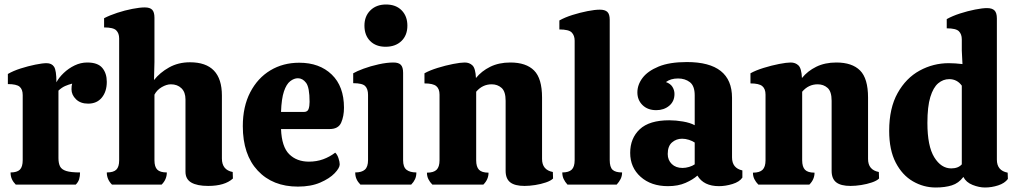

<svg xmlns="http://www.w3.org/2000/svg" viewBox="-20 -821 4513 854"><path d="M50 0Q39 -11 33 -24Q27 -37 27 -54Q56 -54 68.5 -66.5Q81 -79 81 -109V-398Q81 -424 67 -435.5Q53 -447 15 -447V-492Q39 -506 72 -516.5Q105 -527 137 -533.5Q169 -540 187 -540Q210 -540 220.5 -524Q231 -508 231 -455Q242 -476 263.5 -496.5Q285 -517 312 -530Q339 -543 368 -543Q415 -543 435 -519Q455 -495 455 -457Q455 -414 433 -387Q411 -360 372 -360Q338 -360 318 -379.5Q298 -399 298 -424Q298 -440 301 -449Q285 -445 270 -438.5Q255 -432 240 -418V-118Q240 -95 247 -81Q254 -67 274.5 -60.5Q295 -54 336 -54Q336 -37 332 -24Q328 -11 317 0Z M906 6Q857 6 831 -9Q805 -24 805 -57V-379Q805 -411 787 -428.5Q769 -446 740 -446Q721 -446 699.5 -433.5Q678 -421 667 -400V-108Q667 -79 679.5 -66.5Q692 -54 722 -54Q722 -23 699 0H478Q455 -23 455 -54Q485 -54 497.5 -66.5Q510 -79 510 -108V-650Q510 -673 497 -686Q484 -699 443 -699V-740Q468 -753 501.5 -764Q535 -775 568.5 -781.5Q602 -788 624 -788Q647 -788 657 -777.5Q667 -767 667 -742V-545L665 -465Q691 -498 732 -521Q773 -544 825 -544Q967 -544 967 -396V-116Q967 -65 1015 -56L1016 -27Q980 6 906 6Z M1305 9Q1193 9 1126.5 -62Q1060 -133 1060 -260Q1060 -347 1093 -410.5Q1126 -474 1182.5 -508Q1239 -542 1311 -542Q1401 -542 1455.5 -489.5Q1510 -437 1510 -342Q1510 -304 1497.5 -275.5Q1485 -247 1446 -247H1230Q1233 -168 1266.5 -135Q1300 -102 1354 -102Q1388 -102 1417 -112.5Q1446 -123 1471 -142Q1480 -134 1485.5 -117.5Q1491 -101 1491 -90Q1491 -74 1468.5 -50.5Q1446 -27 1404.5 -9Q1363 9 1305 9ZM1230 -323H1331Q1348 -323 1352.5 -336Q1357 -349 1357 -368Q1357 -432 1341.5 -452.5Q1326 -473 1305 -473Q1288 -473 1271 -460Q1254 -447 1243 -414.5Q1232 -382 1230 -323Z M1695 -613Q1652 -613 1626.5 -638.5Q1601 -664 1601 -707Q1601 -749 1627.5 -775Q1654 -801 1697 -801Q1741 -801 1766.5 -775Q1792 -749 1792 -707Q1792 -664 1765.5 -638.5Q1739 -613 1695 -613ZM1583 0Q1572 -11 1566 -24Q1560 -37 1560 -54Q1589 -54 1603 -66.5Q1617 -79 1617 -109V-399Q1617 -425 1604.5 -438Q1592 -451 1551 -451V-495Q1566 -504 1597 -515.5Q1628 -527 1664.5 -535Q1701 -543 1730 -543Q1753 -543 1763 -532.5Q1773 -522 1773 -497V-108Q1773 -78 1788 -66Q1803 -54 1832 -54Q1832 -37 1826 -24Q1820 -11 1809 0Z M1903 0Q1892 -11 1885.5 -24Q1879 -37 1879 -53Q1909 -53 1922 -66Q1935 -79 1935 -108V-400Q1935 -426 1920.5 -438Q1906 -450 1868 -450V-495Q1891 -508 1926.5 -519Q1962 -530 1995.5 -536.5Q2029 -543 2047 -543Q2068 -543 2081.5 -530Q2095 -517 2097 -474Q2122 -505 2160.5 -524Q2199 -543 2250 -543Q2320 -543 2355.5 -507.5Q2391 -472 2391 -387V-114Q2391 -65 2439 -56L2440 -27Q2430 -17 2408 -9.5Q2386 -2 2360.5 2Q2335 6 2313 6Q2270 6 2249.5 -10Q2229 -26 2229 -61V-373Q2229 -414 2211 -430Q2193 -446 2167 -446Q2126 -446 2098 -413V-108Q2098 -79 2110.5 -66Q2123 -53 2153 -53Q2153 -23 2130 0Z M2504 0Q2493 -12 2487 -25Q2481 -38 2481 -54Q2510 -54 2523 -66.5Q2536 -79 2536 -109V-640Q2536 -663 2523 -676.5Q2510 -690 2468 -690V-730Q2493 -744 2526.5 -754.5Q2560 -765 2593 -771.5Q2626 -778 2648 -778Q2671 -778 2681.5 -768Q2692 -758 2692 -733V-109Q2692 -78 2704.5 -66Q2717 -54 2747 -54Q2747 -38 2740.5 -25Q2734 -12 2723 0Z M2951 7Q2876 7 2829.5 -34.5Q2783 -76 2783 -141Q2783 -206 2825.5 -246Q2868 -286 2957 -286Q2986 -286 3018 -280.5Q3050 -275 3070 -264V-397Q3070 -439 3048.5 -455.5Q3027 -472 2996 -472Q2963 -472 2942 -456Q2962 -449 2971 -434.5Q2980 -420 2980 -403Q2980 -370 2956.5 -350.5Q2933 -331 2899 -331Q2861 -331 2838 -353.5Q2815 -376 2815 -410Q2815 -444 2838 -474.5Q2861 -505 2909.5 -525Q2958 -545 3035 -545Q3236 -545 3236 -386V-121Q3236 -73 3282 -63V-31Q3269 -12 3238 -2.5Q3207 7 3178 7Q3110 7 3082 -40Q3062 -22 3029 -7.5Q2996 7 2951 7ZM3016 -74Q3030 -74 3045 -78.5Q3060 -83 3070 -90V-187Q3060 -194 3044.5 -199Q3029 -204 3014 -204Q2988 -204 2969 -187.5Q2950 -171 2950 -136Q2950 -109 2968 -91.5Q2986 -74 3016 -74Z M3353 0Q3342 -11 3335.5 -24Q3329 -37 3329 -53Q3359 -53 3372 -66Q3385 -79 3385 -108V-400Q3385 -426 3370.5 -438Q3356 -450 3318 -450V-495Q3341 -508 3376.5 -519Q3412 -530 3445.5 -536.5Q3479 -543 3497 -543Q3518 -543 3531.5 -530Q3545 -517 3547 -474Q3572 -505 3610.5 -524Q3649 -543 3700 -543Q3770 -543 3805.5 -507.5Q3841 -472 3841 -387V-114Q3841 -65 3889 -56L3890 -27Q3880 -17 3858 -9.5Q3836 -2 3810.5 2Q3785 6 3763 6Q3720 6 3699.5 -10Q3679 -26 3679 -61V-373Q3679 -414 3661 -430Q3643 -446 3617 -446Q3576 -446 3548 -413V-108Q3548 -79 3560.5 -66Q3573 -53 3603 -53Q3603 -23 3580 0Z M4142 13Q4088 13 4040.5 -14.5Q3993 -42 3964 -98Q3935 -154 3935 -239Q3935 -340 3972.5 -407Q4010 -474 4070.5 -507Q4131 -540 4200 -540Q4213 -540 4229 -539Q4245 -538 4261 -536L4258 -596V-646Q4258 -669 4245 -682Q4232 -695 4191 -695V-736Q4216 -750 4250 -761Q4284 -772 4317 -778.5Q4350 -785 4370 -785Q4393 -785 4403.5 -774.5Q4414 -764 4414 -739V-111Q4414 -62 4462 -53L4463 -25Q4449 -6 4420 3.5Q4391 13 4361 13Q4335 13 4306 1.5Q4277 -10 4265 -34Q4244 -6 4213.5 3.5Q4183 13 4142 13ZM4211 -72Q4242 -72 4258 -90V-440Q4237 -469 4202 -469Q4175 -469 4153 -450.5Q4131 -432 4118 -389.5Q4105 -347 4105 -274Q4105 -171 4135.5 -121.5Q4166 -72 4211 -72Z"/></svg>

Font: Calistoga
Style: Regular
Weight: 400
Designer: Yvonne Schuttler, Eben Sorkin
Foundry: www.sorkintype.com
Version: Version 1.010; ttfautohint (v1.8.4.7-5d5b)